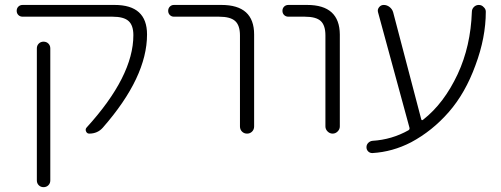

<svg xmlns="http://www.w3.org/2000/svg" viewBox="-20 -565 2038 781"><path d="M446.3 -544.9Q578.1 -544.9 578.1 -424.8Q578.1 -251 398.4 -45.9Q377 -21.5 342.8 -21.5Q334 -21.5 330.1 -30.3Q326.2 -39.1 332 -45.9Q522.5 -254.9 522.5 -421.9Q522.5 -461.9 502.9 -479.5Q483.4 -497.1 437.5 -497.1H72.3Q61.5 -497.1 54.7 -503.9Q47.9 -510.7 47.9 -521Q47.9 -531.2 54.7 -538.1Q61.5 -544.9 72.3 -544.9ZM129.9 168.9V-368.2Q129.9 -379.9 137.7 -387.7Q145.5 -395.5 157.2 -395.5Q168.9 -395.5 176.8 -387.7Q184.6 -379.9 184.6 -368.2V168.9Q184.6 180.7 176.8 188.5Q168.9 196.3 157.2 196.3Q145.5 196.3 137.7 188.5Q129.9 180.7 129.9 168.9Z M687.5 -497.1Q677.7 -497.1 670.9 -503.9Q664.1 -510.7 664.1 -521Q664.1 -531.2 670.9 -538.1Q677.7 -544.9 687.5 -544.9H880.9Q1013.7 -544.9 1013.7 -424.8V-50.8Q1013.7 -38.1 1005.4 -29.8Q997.1 -21.5 984.9 -21.5Q972.7 -21.5 964.4 -29.8Q956.1 -38.1 956.1 -50.8V-420.9Q956.1 -461.9 936.5 -479.5Q917 -497.1 871.1 -497.1Z M1153.3 -497.1Q1142.6 -497.1 1135.7 -503.9Q1128.9 -510.7 1128.9 -521Q1128.9 -531.2 1135.7 -538.1Q1142.6 -544.9 1153.3 -544.9H1229.5Q1361.3 -544.9 1362.3 -424.8V-50.8Q1362.3 -39.1 1353.5 -30.3Q1344.7 -21.5 1333 -21.5Q1321.3 -21.5 1312.5 -30.3Q1303.7 -39.1 1303.7 -50.8V-420.9Q1303.7 -461.9 1284.7 -479.5Q1265.6 -497.1 1219.7 -497.1Z M1693.4 -80.1Q1695.3 -73.2 1701.2 -78.1Q1786.1 -144.5 1841.8 -263.7Q1894.5 -377 1899.4 -516.6Q1899.4 -528.3 1907.7 -536.6Q1916 -544.9 1927.7 -544.9Q1939.5 -544.9 1947.3 -536.1Q1956.1 -528.3 1956.1 -517.6Q1956.1 -412.1 1914.1 -299.8Q1873 -186.5 1805.7 -109.4Q1738.3 -32.2 1652.3 13.7Q1577.1 52.7 1495.1 57.6Q1495.1 57.6 1494.1 57.6Q1484.4 57.6 1477.5 50.8Q1470.7 43.9 1470.7 33.7Q1470.7 23.4 1478 16.1Q1485.4 8.8 1495.1 7.8Q1574.2 2.9 1641.6 -35.2Q1647.5 -39.1 1645.5 -45.9L1517.6 -515.6Q1514.6 -526.4 1522 -535.6Q1529.3 -544.9 1541 -544.9Q1553.7 -544.9 1564.5 -536.6Q1575.2 -528.3 1579.1 -515.6Z"/></svg>

Font: Gen Jyuu Gothic Light
Style: Regular
Weight: 200
Designer: [Source Han Sans]
Ryoko NISHIZUKA  (kana & ideographs); Paul D. Hunt (Latin, Greek & Cyrillic); Wenlong ZHANG  (bopomofo
Version: Version 1.002.20150607